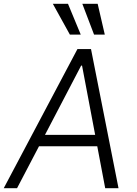

<svg xmlns="http://www.w3.org/2000/svg" viewBox="-37 -984 714 1004"><path d="M52.2 0H-17.4L367.9 -727.3H438.9L582.7 0H513.1L471.6 -219.1H166.9ZM198.2 -278.8H460.6L392 -641H387.4ZM454.9 -802.9 393.5 -964.1H473.7L511 -802.9ZM328.5 -802.9 239.3 -964.1H318.5L385.3 -802.9Z"/></svg>

Font: Karasuma Gothic
Style: Light Italic
Weight: 300
Italic angle: 9.39998°
Designer: Rasmus Andersson / Ryoko Nishizuka
Foundry: rsms
Version: Version 1.00